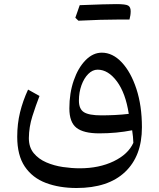

<svg xmlns="http://www.w3.org/2000/svg" viewBox="-20 -648 782 942"><path d="M676.3 -23.4Q676.3 117.7 593.3 196Q510.3 274.4 355.5 274.4Q271 274.4 205.1 249.5Q139.2 224.6 101.8 169.4Q64.5 114.3 64.5 22.9Q64.5 -40.5 78.4 -97.2Q92.3 -153.8 117.7 -208.5L173.8 -177.2Q155.8 -130.9 138.9 -77.9Q122.1 -24.9 121.6 29.8Q121.6 74.7 145.5 103.5Q169.4 132.3 207.3 148.7Q245.1 165 288.6 171.4Q332 177.7 371.1 177.7Q466.3 177.7 537.6 143.3Q608.9 108.9 634.3 52.7Q633.8 36.1 632.3 22.2Q630.9 8.3 628.4 -8.8Q551.3 6.3 466.8 6.3Q390.1 6.3 355.2 -21Q320.3 -48.3 320.3 -116.2Q320.3 -190.9 341.8 -253.2Q363.3 -315.4 399.7 -352.5Q436 -389.6 479.5 -389.6Q532.7 -389.6 577.4 -342Q622.1 -294.4 649.2 -211.9Q676.3 -129.4 676.3 -23.4ZM611.8 -89.4Q596.2 -191.4 553.5 -248.8Q510.7 -306.2 459 -306.2Q434.1 -306.2 413.1 -285.2Q392.1 -264.2 379.6 -229.5Q367.2 -194.8 367.2 -154.3Q367.2 -112.8 392.1 -97.4Q417 -82 477.5 -82Q508.3 -82 543.9 -83.7Q579.6 -85.4 611.8 -89.4ZM564.5 -552.2Q478.5 -552.2 364.7 -546.4Q359.4 -552.2 349.6 -561Q355 -577.1 360.6 -592.3Q366.2 -607.4 371.1 -622.6Q503.4 -627.9 550 -627.9Q596.7 -627.9 608.9 -620.6Q621.1 -613.3 621.1 -593Q621.1 -572.8 615.2 -552.2Z"/></svg>

Font: Pinar-DS2-FD Regular
Style: Regular
Weight: 400
Designer: Amin Abedi
Version: Version 2.000